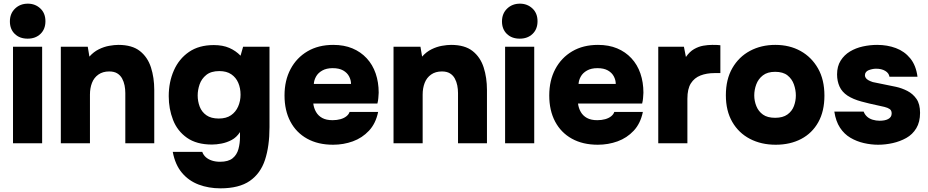

<svg xmlns="http://www.w3.org/2000/svg" viewBox="-20 -782 5065 1048"><path d="M51 0V-527H210V0ZM131 -571Q87 -571 60.5 -597Q34 -623 34 -665Q34 -708 62 -735Q90 -762 132 -762Q172 -762 200 -736Q228 -710 228 -666Q228 -623 201 -597Q174 -571 131 -571Z M312 0V-527H459L468 -473Q491 -499 519.5 -513Q548 -527 576.5 -532Q605 -537 626 -537Q701 -537 743.5 -503.5Q786 -470 804 -414Q822 -358 822 -291V0H664V-274Q664 -295 660 -315.5Q656 -336 646.5 -353.5Q637 -371 620 -381.5Q603 -392 576 -392Q541 -392 517 -375Q493 -358 482 -329.5Q471 -301 471 -266V0Z M1183 246Q1119 246 1064.5 225.5Q1010 205 973 161Q936 117 923 47H1084Q1090 64 1103.5 76Q1117 88 1137 94.5Q1157 101 1181 101Q1226 101 1249.5 82Q1273 63 1281.5 31.5Q1290 0 1290 -35V-61Q1271 -32 1244.5 -18Q1218 -4 1189.5 1.5Q1161 7 1137 7Q1053 7 1000.5 -30Q948 -67 924.5 -127.5Q901 -188 901 -257Q901 -334 929 -397.5Q957 -461 1011.5 -498.5Q1066 -536 1147 -536Q1196 -536 1231.5 -520.5Q1267 -505 1293 -478L1307 -527H1451V-88Q1451 16 1426.5 90.5Q1402 165 1343.5 205.5Q1285 246 1183 246ZM1174 -135Q1215 -135 1241 -153Q1267 -171 1280 -201Q1293 -231 1293 -265Q1293 -301 1280.5 -330Q1268 -359 1242.5 -376.5Q1217 -394 1177 -394Q1132 -394 1106 -373Q1080 -352 1069.5 -321.5Q1059 -291 1059 -261Q1059 -229 1070 -200Q1081 -171 1106.5 -153Q1132 -135 1174 -135Z M1798 8Q1716 8 1656.5 -25Q1597 -58 1565 -118.5Q1533 -179 1533 -261Q1533 -343 1566 -405Q1599 -467 1658.5 -502Q1718 -537 1799 -537Q1858 -537 1903.5 -518Q1949 -499 1981.5 -464Q2014 -429 2030.5 -381Q2047 -333 2047 -276Q2046 -261 2045 -246.5Q2044 -232 2040 -217H1690Q1693 -192 1705 -171Q1717 -150 1739 -138Q1761 -126 1795 -126Q1819 -126 1838.5 -131.5Q1858 -137 1871 -147.5Q1884 -158 1888 -171H2044Q2031 -108 1994 -68.5Q1957 -29 1906 -10.5Q1855 8 1798 8ZM1693 -324H1896Q1896 -345 1885.5 -365Q1875 -385 1853 -397.5Q1831 -410 1796 -410Q1762 -410 1739 -397Q1716 -384 1705 -364Q1694 -344 1693 -324Z M2128 0V-527H2275L2284 -473Q2307 -499 2335.5 -513Q2364 -527 2392.5 -532Q2421 -537 2442 -537Q2517 -537 2559.5 -503.5Q2602 -470 2620 -414Q2638 -358 2638 -291V0H2480V-274Q2480 -295 2476 -315.5Q2472 -336 2462.5 -353.5Q2453 -371 2436 -381.5Q2419 -392 2392 -392Q2357 -392 2333 -375Q2309 -358 2298 -329.5Q2287 -301 2287 -266V0Z M2737 0V-527H2896V0ZM2817 -571Q2773 -571 2746.5 -597Q2720 -623 2720 -665Q2720 -708 2748 -735Q2776 -762 2818 -762Q2858 -762 2886 -736Q2914 -710 2914 -666Q2914 -623 2887 -597Q2860 -571 2817 -571Z M3243 8Q3161 8 3101.5 -25Q3042 -58 3010 -118.5Q2978 -179 2978 -261Q2978 -343 3011 -405Q3044 -467 3103.5 -502Q3163 -537 3244 -537Q3303 -537 3348.5 -518Q3394 -499 3426.5 -464Q3459 -429 3475.5 -381Q3492 -333 3492 -276Q3491 -261 3490 -246.5Q3489 -232 3485 -217H3135Q3138 -192 3150 -171Q3162 -150 3184 -138Q3206 -126 3240 -126Q3264 -126 3283.5 -131.5Q3303 -137 3316 -147.5Q3329 -158 3333 -171H3489Q3476 -108 3439 -68.5Q3402 -29 3351 -10.5Q3300 8 3243 8ZM3138 -324H3341Q3341 -345 3330.5 -365Q3320 -385 3298 -397.5Q3276 -410 3241 -410Q3207 -410 3184 -397Q3161 -384 3150 -364Q3139 -344 3138 -324Z M3573 0V-527H3713L3724 -471Q3744 -500 3768.5 -514Q3793 -528 3818.5 -532.5Q3844 -537 3868 -537Q3883 -537 3895.5 -536.5Q3908 -536 3912 -535V-383H3879Q3837 -383 3803.5 -370Q3770 -357 3751 -327Q3732 -297 3732 -243V0Z M4214 8Q4135 8 4073.5 -24Q4012 -56 3977 -116.5Q3942 -177 3942 -262Q3942 -349 3977.5 -410.5Q4013 -472 4074 -504.5Q4135 -537 4212 -537Q4290 -537 4350 -503.5Q4410 -470 4445 -408.5Q4480 -347 4480 -260Q4480 -175 4446.5 -115Q4413 -55 4353 -23.5Q4293 8 4214 8ZM4211 -139Q4253 -139 4278 -157Q4303 -175 4313.5 -203Q4324 -231 4324 -261Q4324 -291 4313.5 -321Q4303 -351 4278.5 -370.5Q4254 -390 4211 -390Q4169 -390 4144 -370.5Q4119 -351 4108 -321.5Q4097 -292 4097 -261Q4097 -231 4108.5 -202.5Q4120 -174 4144.5 -156.5Q4169 -139 4211 -139Z M4773 8Q4735 8 4695.5 -1Q4656 -10 4622 -30Q4588 -50 4565 -85Q4542 -120 4534 -173H4694Q4700 -157 4712.5 -145.5Q4725 -134 4743.5 -128.5Q4762 -123 4781 -123Q4794 -123 4806 -125Q4818 -127 4827.5 -132Q4837 -137 4842 -144.5Q4847 -152 4847 -163Q4847 -179 4836.5 -186.5Q4826 -194 4807.5 -198.5Q4789 -203 4765 -208Q4726 -216 4681.5 -228Q4637 -240 4606 -260Q4591 -270 4580 -282.5Q4569 -295 4562.5 -309.5Q4556 -324 4552.5 -340.5Q4549 -357 4549 -376Q4549 -420 4568.5 -451Q4588 -482 4619.5 -501Q4651 -520 4690 -528.5Q4729 -537 4768 -537Q4823 -537 4870 -519.5Q4917 -502 4948.5 -463.5Q4980 -425 4988 -363H4835Q4832 -383 4812 -395Q4792 -407 4762 -407Q4751 -407 4740 -404.5Q4729 -402 4720.5 -398.5Q4712 -395 4706.5 -388Q4701 -381 4701 -371Q4701 -364 4705.5 -357Q4710 -350 4719.5 -344.5Q4729 -339 4744 -334Q4778 -327 4810 -320.5Q4842 -314 4871 -308Q4903 -301 4933 -285.5Q4963 -270 4982.5 -242Q5002 -214 5002 -166Q5002 -116 4981.5 -82Q4961 -48 4927 -29Q4893 -10 4853 -1Q4813 8 4773 8Z"/></svg>

Font: Onest ExtraBold
Style: Regular
Weight: 800
Designer: Dmitri Voloshin, Andrey Kudryavtsev
Foundry: Dmitri Voloshin, Andrey Kudryavtsev
Version: Version 1.000;gftools[0.9.33]